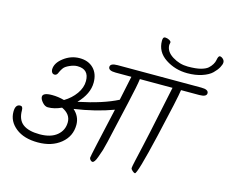

<svg xmlns="http://www.w3.org/2000/svg" viewBox="-116 -1045 1435 1199"><g transform="rotate(15 601.0 -446.0)"><path d="M850 -858 847 -842Q847 -799 893.5 -770Q940 -741 993.5 -741Q1047 -741 1077.5 -749.5Q1108 -758 1122 -770.5Q1136 -783 1145 -798Q1154 -813 1156 -826Q1161 -855 1171 -855Q1181 -855 1191.5 -845.5Q1202 -836 1202 -823Q1202 -810 1191 -790Q1180 -770 1158.5 -749Q1137 -728 1095.5 -714Q1054 -700 1001 -700Q922 -700 859 -741.5Q796 -783 796 -855Q796 -880 810 -880Q824 -880 837 -873Q850 -866 850 -858ZM568 -636H1109Q1156 -636 1156 -612Q1156 -588 1109 -588H991Q985 -539 923.5 -275.5Q862 -12 847 -12Q841 -12 830 -21.5Q819 -31 819 -38.5Q819 -46 828 -86.5Q837 -127 853 -197Q869 -267 902 -426Q935 -585 936 -588H725Q720 -546 693 -428Q666 -310 657 -270Q626 -129 617 -101Q608 -73 600 -52Q586 -12 572 -12Q566 -12 559 -19Q552 -26 552 -34Q552 -46 624 -363Q511 -321 373 -301Q416 -263 416 -209Q416 -135 358.5 -88Q301 -41 211 -41Q121 -41 68 -83Q15 -125 15 -187Q15 -235 47 -235Q64 -235 64 -209Q64 -148 100.5 -120.5Q137 -93 209 -93Q281 -93 320.5 -126Q360 -159 360 -211Q360 -263 302 -290Q257 -269 215 -269Q196 -269 179 -288.5Q162 -308 162 -323Q162 -350 222 -350Q262 -350 301 -339Q346 -366 374.5 -406Q403 -446 403 -489Q403 -565 328 -565Q306 -565 279 -553Q252 -541 242.5 -528Q233 -515 227.5 -503Q222 -491 221 -489Q214 -477 203 -477Q192 -477 186 -485Q180 -493 180 -504Q180 -546 226.5 -581.5Q273 -617 329 -617Q385 -617 418.5 -583.5Q452 -550 452 -492Q452 -419 385 -350Q544 -383 637 -431Q664 -560 670 -588H568Q521 -588 521 -612Q521 -636 568 -636Z"/></g></svg>

Font: Kalam Light
Style: Regular
Weight: 300
Version: Version 2.001;PS 1.0;hotconv 1.0.79;makeotf.lib2.5.61930; tt